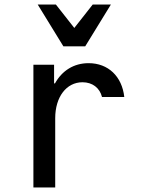

<svg xmlns="http://www.w3.org/2000/svg" viewBox="-20 -825 640 845"><path d="M223 0V-305C223 -398 272 -463 343 -463C387 -463 419 -438 429 -398H527C517 -489 456 -547 370 -547C305 -547 253 -514 222 -458H218V-540H127V0ZM259 -621H355L468 -805H388L307 -702L226 -805H146Z"/></svg>

Font: CommitMono
Style: 500Regular
Weight: 500
Monospace: yes
Designer: Eigil Nikolajsen
Foundry: Eigil Nikolajsen
Version: Version 1.143